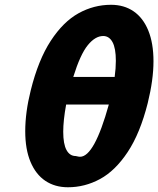

<svg xmlns="http://www.w3.org/2000/svg" viewBox="-20 -770 661 802"><path d="M443.8 -750Q498 -750 537.8 -722.9Q577.6 -695.8 599.4 -642.6Q621.1 -589.4 621.1 -514.2Q621.1 -437 597.2 -339.8Q565.4 -213.4 513.4 -135Q461.4 -56.6 397.9 -22.2Q334.5 12.2 263.7 12.2Q209.5 12.2 169.4 -14.6Q129.4 -41.5 107.4 -94Q85.4 -146.5 85.4 -221.7Q85.4 -300.8 108.4 -392.6Q140.1 -520 192.1 -599.6Q244.1 -679.2 308.1 -714.6Q372.1 -750 443.8 -750ZM314.5 -115.2Q374 -115.2 434.6 -333.5H256.3Q244.1 -266.6 244.1 -219.7Q244.1 -168.5 257.8 -143.3Q271.5 -118.2 296.4 -118.2Q297.9 -118.2 303.7 -116.7Q309.6 -115.2 314.5 -115.2ZM411.1 -619.6Q377.9 -619.6 346.7 -581.3Q315.4 -543 286.1 -448.7H459Q463.9 -484.9 463.9 -516.1Q463.9 -568.4 450 -594Q436 -619.6 411.1 -619.6Z"/></svg>

Font: Lesson One Extra
Style: Italic
Weight: 800
Italic angle: -14°
Designer: But Ko, Victor Gaultney, Annie Olsen, Julie Remington, Don Collingsworth, Eric Hays, Becca Hirsbrunner
Version: Version 1.100